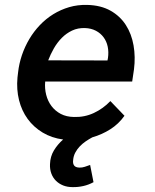

<svg xmlns="http://www.w3.org/2000/svg" viewBox="-20 -558 627 778"><path d="M484.4 -88.9Q460.9 -55.7 427 -34.2Q393.1 -12.7 354 -1.5Q340.3 5.9 327.1 14.9Q314 23.9 303.2 35.2Q292.5 46.4 285.2 60.1Q277.8 73.7 276.4 90.3Q274.4 104.5 280.3 112.5Q286.1 120.6 301.3 121.1Q312.5 121.6 323.5 117.9Q334.5 114.3 345.2 110.4L358.9 180.2Q339.4 190.9 317.6 195.8Q295.9 200.7 273.9 200.2Q252.9 200.2 235.8 193.4Q218.8 186.5 206.5 174.3Q194.3 162.1 188 145Q181.6 127.9 182.6 106.9Q183.6 76.2 198.5 51.5Q213.4 26.9 235.8 7.3Q189 1 152.6 -21Q116.2 -43 92 -76.2Q67.9 -109.4 57.1 -152.3Q46.4 -195.3 50.8 -243.7L53.2 -264.2Q57.1 -299.8 68.8 -334.5Q80.6 -369.1 98.9 -399.9Q117.2 -430.7 141.6 -456.3Q166 -481.9 196 -500.5Q226.1 -519 260.5 -529.1Q294.9 -539.1 333.5 -538.1Q389.2 -536.6 428 -514.6Q466.8 -492.7 490 -456.5Q513.2 -420.4 521.2 -373.8Q529.3 -327.1 522.9 -276.9L515.6 -227.5H163.1Q160.6 -199.2 167.2 -173.6Q173.8 -147.9 188.7 -128.2Q203.6 -108.4 226.3 -96.4Q249 -84.5 279.3 -84Q322.3 -82.5 360.1 -100.1Q397.9 -117.7 427.2 -148.4ZM324.7 -444.3Q295.4 -445.3 272 -434.1Q248.5 -422.9 230.2 -404.3Q211.9 -385.7 198.2 -361.8Q184.6 -337.9 175.3 -313.5L415.5 -313L417.5 -323.2Q420.9 -347.2 416.5 -368.7Q412.1 -390.1 399.9 -406.7Q387.7 -423.3 368.7 -433.3Q349.6 -443.4 324.7 -444.3Z"/></svg>

Font: Roboto Mono Medium
Style: Italic
Weight: 500
Designer: Google
Version: Version 2.000985; 2015; ttfautohint (v1.3)